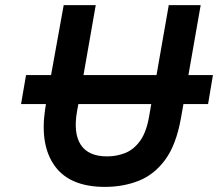

<svg xmlns="http://www.w3.org/2000/svg" viewBox="-20 -720 854 752"><path d="M391 12Q254.5 12 195.2 -69Q136 -150 156.5 -290.5L160 -312.5H62.5L82 -426H180L229.5 -700H355L307 -426H593L641 -700H766L718 -426H814L795 -312.5H698.5L688.5 -256.5Q670 -152.5 626.8 -94Q583.5 -35.5 523 -11.8Q462.5 12 391 12ZM399.5 -107.5Q437.5 -107.5 471 -121Q504.5 -134.5 529.2 -169Q554 -203.5 564.5 -267L572.5 -312.5H287L282 -286Q266.5 -199 296.2 -153.2Q326 -107.5 399.5 -107.5Z"/></svg>

Font: Overpass
Style: Bold Italic
Weight: 700
Italic angle: -10°
Designer: Delve Withrington, Dave Bailey, Thomas Jockin
Foundry: Delve Fonts LLC
Version: Version 4.000; ttfautohint (v1.8.3)